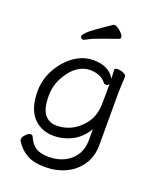

<svg xmlns="http://www.w3.org/2000/svg" viewBox="-160 -811 900 1084"><g transform="rotate(20 290.0 -269.0)"><path d="M493 -457Q489 -381 489 -358V-50Q489 23 455 73Q421 123 365.5 149Q310 175 242 175Q174 175 132.5 151.5Q91 128 64 85Q61 80 61 70.5Q61 61 76.5 44.5Q92 28 103.5 28Q115 28 119 38Q137 79 164.5 96.5Q192 114 243.5 114Q295 114 335.5 94Q376 74 400 37Q424 0 424 -51V-118Q387 -58 335 -32.5Q283 -7 230 -7Q151 -7 104 -59Q57 -111 57 -213Q57 -315 128 -400Q202 -486 295 -486Q388 -486 425 -422L422 -475Q422 -485 439.5 -485Q457 -485 475 -477.5Q493 -470 493 -458ZM425 -390Q417 -379 407.5 -379Q398 -379 393 -385Q362 -427 294 -427Q262 -427 230.5 -408.5Q199 -390 176 -358Q125 -291 125 -212Q125 -133 151.5 -100Q178 -67 222 -67Q313 -67 376 -138Q421 -188 424 -263Q425 -290 425 -324ZM390 -649Q341 -631 292.5 -614Q244 -597 224 -585.5Q204 -574 198 -574Q192 -574 187 -579Q182 -584 182 -590.5Q182 -597 201 -617Q220 -637 332 -712Q334 -713 341 -713Q348 -713 361 -704Q397 -679 397 -659Q397 -652 390 -649Z"/></g></svg>

Font: QiushuiShotai
Style: Regular
Weight: 600
Designer: Fontworks Inc.
Foundry: Fontworks Inc.
Version: Version 1.250